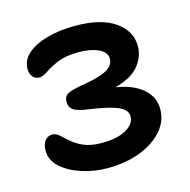

<svg xmlns="http://www.w3.org/2000/svg" viewBox="-83 -593 677 684"><g transform="rotate(-15 255.5 -251.0)"><path d="M233 9Q183 9 137.5 -6Q92 -21 63.5 -47Q35 -73 35 -108Q35 -132 45.5 -145Q56 -158 73 -158Q86 -158 98.5 -146.5Q111 -135 127.5 -120.5Q144 -106 170 -94.5Q196 -83 237 -83Q293 -83 326 -101.5Q359 -120 359 -149Q359 -172 328.5 -186Q298 -200 223 -211Q182 -216 167 -226.5Q152 -237 152 -257Q152 -279 170 -287Q188 -295 232 -302Q290 -312 315.5 -327Q341 -342 341 -366Q341 -390 312 -403.5Q283 -417 238 -417Q192 -417 162 -404.5Q132 -392 113.5 -379Q95 -366 82 -366Q66 -366 57 -377.5Q48 -389 48 -405Q48 -439 75.5 -462.5Q103 -486 149 -498.5Q195 -511 249 -511Q347 -511 398 -475Q449 -439 449 -384Q449 -345 422.5 -312Q396 -279 334 -262Q395 -253 431.5 -222.5Q468 -192 468 -146Q468 -102 437.5 -67Q407 -32 354 -11.5Q301 9 233 9Z"/></g></svg>

Font: Shantell Sans Normal
Style: Regular
Weight: 500
Designer: Stephen Nixon, Anya Danilova, Shantell Martin
Foundry: Arrow Type
Version: Version 1.009;[a7da0bfa3]